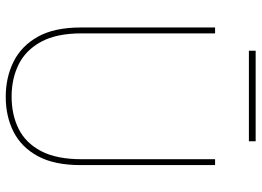

<svg xmlns="http://www.w3.org/2000/svg" viewBox="-138 -740 890 653"><g transform="rotate(90 306.5 -413.0)"><path d="M309 12Q243 12 189.5 -14.5Q136 -41 104.5 -97Q73 -153 73 -243V-700H93V-246Q93 -161 121.5 -108.5Q150 -56 198.5 -32Q247 -8 308 -8Q370 -8 418 -32Q466 -56 493.5 -108.5Q521 -161 521 -246V-700H541V-243Q541 -153 510.5 -97Q480 -41 427.5 -14.5Q375 12 309 12ZM152 -815V-838H460V-815Z"/></g></svg>

Font: DM Sans 10pt Thin
Style: Regular
Weight: 250
Version: Version 4.004;gftools[0.9.30]